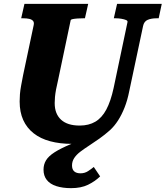

<svg xmlns="http://www.w3.org/2000/svg" viewBox="-20 -730 860 997"><path d="M478 -31 455 3Q440 7 423.5 10.5Q407 14 389.5 15.5Q372 17 353 17Q291 17 240.5 3.5Q190 -10 154.5 -38Q119 -66 100.5 -107Q82 -148 82 -203Q82 -221 83.5 -240.5Q85 -260 89.5 -284.5Q94 -309 100 -340L155 -600Q158 -614 151.5 -621.5Q145 -629 132 -632Q119 -635 101 -635H90L107 -710H438L421 -635H411Q398 -635 383 -634Q368 -633 358 -631Q348 -629 347 -625L282 -316Q275 -287 271 -265Q267 -243 265.5 -226.5Q264 -210 264 -195Q264 -166 272.5 -144.5Q281 -123 297.5 -108Q314 -93 338 -85.5Q362 -78 394 -78Q441 -78 475 -98Q509 -118 532 -161Q555 -204 570 -273L642 -615Q644 -622 634.5 -626Q625 -630 610.5 -632.5Q596 -635 582 -635H571L588 -710H820L804 -635H793Q766 -635 747 -627Q728 -619 723 -595L651 -256Q642 -210 627 -172Q612 -134 593 -104.5Q574 -75 551 -54Q524 -30 496.5 -10.5Q469 9 443.5 25.5Q418 42 397.5 57.5Q377 73 365.5 90.5Q354 108 354 129Q354 150 365.5 160Q377 170 398 170Q420 170 437.5 158.5Q455 147 467 137L500 186Q473 212 437 229.5Q401 247 349 247Q305 247 272.5 236.5Q240 226 223 204.5Q206 183 206 151Q206 124 219 102.5Q232 81 263 61Q294 41 346.5 19Q399 -3 478 -31Z"/></svg>

Font: Roboto Serif
Style: Bold Italic
Weight: 700
Italic angle: -10°
Designer: Greg Gazdowicz
Foundry: Commercial Type
Version: Version 1.008